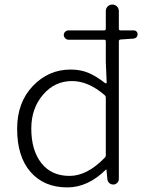

<svg xmlns="http://www.w3.org/2000/svg" viewBox="-20 -815 644 848"><path d="M441.4 -117.2Q447.3 -122.1 447.3 -128.9V-383.8Q447.3 -390.6 441.4 -395.5Q370.1 -457 297.9 -457Q221.7 -457 169.9 -396.5Q118.2 -335.9 118.2 -247.1Q118.2 -151.4 162.6 -94.7Q207 -38.1 287.1 -38.1Q364.3 -38.1 441.4 -117.2ZM570.3 -680.7Q578.1 -680.7 583 -675.8Q587.9 -670.9 587.9 -663.6Q587.9 -656.2 583 -650.9Q578.1 -645.5 570.3 -644.5L512.7 -640.6Q504.9 -639.6 504.9 -632.8V-24.4Q504.9 -14.6 497.6 -7.3Q490.2 0 480.5 0Q469.7 0 462.4 -6.8Q455.1 -13.7 454.1 -24.4L450.2 -65.4Q450.2 -66.4 449.2 -66.4Q448.2 -66.4 447.3 -65.4Q368.2 12.7 277.3 12.7Q174.8 12.7 115.2 -55.2Q55.7 -123 55.7 -246.1Q55.7 -362.3 125 -435.1Q194.3 -507.8 292 -507.8Q335.9 -507.8 370.6 -493.2Q405.3 -478.5 445.3 -447.3Q447.3 -446.3 449.2 -447.3Q451.2 -448.2 451.2 -450.2L447.3 -540V-632.8Q447.3 -639.6 439.5 -639.6H282.2Q274.4 -639.6 268.1 -646Q261.7 -652.3 261.7 -660.6Q261.7 -668.9 268.1 -674.8Q274.4 -680.7 282.2 -680.7H439.5Q447.3 -680.7 447.3 -688.5V-765.6Q447.3 -778.3 455.6 -786.6Q463.9 -794.9 476.1 -794.9Q488.3 -794.9 496.6 -786.6Q504.9 -778.3 504.9 -765.6V-688.5Q504.9 -680.7 512.7 -680.7Z"/></svg>

Font: irohamaru Light
Style: Regular
Weight: 200
Designer: [Source Han Sans]
Ryoko NISHIZUKA  (kana & ideographs); Paul D. Hunt (Latin, Greek & Cyrillic); Wenlong ZHANG  (bopomofo
Version: Version 1.01